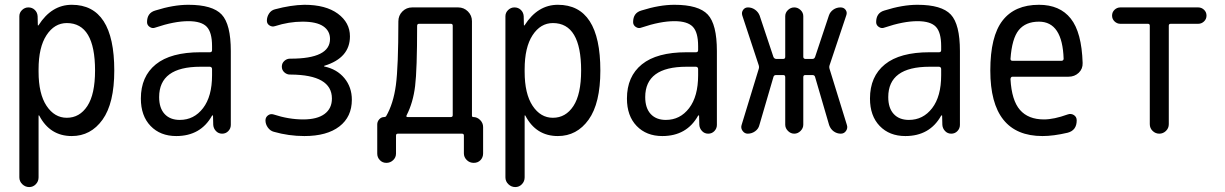

<svg xmlns="http://www.w3.org/2000/svg" viewBox="-20 -550 5040 790"><path d="M138.7 -264.6V-254.9Q138.7 -164.1 171.4 -114.7Q204.1 -65.4 254.9 -65.4Q307.6 -65.4 339.4 -113.8Q371.1 -162.1 371.1 -259.8Q371.1 -455.1 254.9 -455.1Q204.1 -455.1 171.4 -405.3Q138.7 -355.5 138.7 -264.6ZM59.6 179.7V-483.4Q59.6 -498 70.8 -508.8Q82 -519.5 96.7 -519.5Q112.3 -519.5 123 -509.3Q133.8 -499 134.8 -483.4L135.7 -446.3Q135.7 -445.3 136.7 -445.3Q138.7 -445.3 138.7 -446.3Q192.4 -530.3 275.4 -530.3Q450.2 -530.3 450.2 -259.8Q450.2 -125 401.9 -57.6Q353.5 9.8 275.4 9.8Q185.5 9.8 141.6 -74.2Q141.6 -75.2 139.6 -75.2Q138.7 -75.2 138.7 -74.2V179.7Q138.7 196.3 127.4 208Q116.2 219.7 100.1 219.7Q84 219.7 71.8 208Q59.6 196.3 59.6 179.7Z M804.7 -275.4Q634.8 -275.4 634.8 -150.4Q634.8 -105.5 657.2 -81.1Q679.7 -56.6 719.7 -56.6Q778.3 -56.6 815.4 -105Q852.5 -153.3 852.5 -240.2V-265.6Q852.5 -274.4 843.8 -275.4ZM705.1 9.8Q639.6 9.8 599.6 -31.7Q559.6 -73.2 559.6 -144.5Q559.6 -235.4 621.1 -285.2Q682.6 -335 804.7 -335H843.8Q852.5 -335 852.5 -343.8V-360.4Q852.5 -417 830.6 -439.9Q808.6 -462.9 754.9 -462.9Q697.3 -462.9 619.1 -436.5Q607.4 -431.6 596.2 -439Q585 -446.3 585 -459Q585 -497.1 619.1 -506.8Q693.4 -530.3 754.9 -530.3Q854.5 -530.3 892.1 -490.2Q929.7 -450.2 929.7 -339.8V-36.1Q929.7 -21.5 919.4 -10.7Q909.2 0 894 0Q878.9 0 868.7 -10.7Q858.4 -21.5 857.4 -36.1L856.4 -74.2Q856.4 -75.2 855.5 -75.2Q853.5 -75.2 852.5 -74.2Q805.7 9.8 705.1 9.8Z M1227.5 -58.6Q1285.2 -58.6 1315.4 -81.1Q1345.7 -103.5 1345.7 -144.5Q1345.7 -242.2 1175.8 -243.2H1172.9Q1160.2 -243.2 1149.9 -252.4Q1139.6 -261.7 1139.6 -275.9Q1139.6 -290 1149.9 -299.3Q1160.2 -308.6 1172.9 -308.6H1175.8Q1337.9 -308.6 1337.9 -389.6Q1337.9 -422.9 1310.1 -441.9Q1282.2 -460.9 1224.6 -460.9Q1168.9 -460.9 1111.3 -442.4Q1099.6 -438.5 1088.9 -445.3Q1078.1 -452.1 1078.1 -464.8Q1078.1 -480.5 1086.9 -494.1Q1095.7 -507.8 1111.3 -511.7Q1176.8 -529.3 1232.4 -530.3Q1320.3 -530.3 1370.1 -493.7Q1419.9 -457 1419.9 -400.4Q1419.9 -311.5 1314.5 -279.3Q1313.5 -279.3 1313.5 -278.3Q1313.5 -276.4 1314.5 -276.4Q1366.2 -265.6 1397 -228.5Q1427.7 -191.4 1427.7 -139.6Q1427.7 -69.3 1376.5 -29.8Q1325.2 9.8 1232.4 9.8Q1168 9.8 1106.4 -7.8Q1091.8 -11.7 1082 -25.4Q1072.3 -39.1 1072.3 -54.7Q1072.3 -67.4 1082.5 -75.2Q1092.8 -83 1105.5 -79.1Q1168 -58.6 1227.5 -58.6Z M1653.3 -76.2Q1649.4 -68.4 1657.2 -68.4H1835Q1842.8 -68.4 1842.8 -76.2V-444.3Q1842.8 -452.1 1835 -452.1H1704.1Q1696.3 -452.1 1696.3 -443.4Q1696.3 -263.7 1688 -195.8Q1679.7 -127.9 1653.3 -76.2ZM1532.2 82V-38.1Q1532.2 -49.8 1540.5 -59.1Q1548.8 -68.4 1560.5 -68.4Q1565.4 -68.4 1568.4 -71.3Q1598.6 -123 1608.9 -199.7Q1619.1 -276.4 1619.1 -461.9Q1619.1 -486.3 1635.7 -502.9Q1652.3 -519.5 1675.8 -519.5H1865.2Q1888.7 -519.5 1905.3 -502.9Q1921.9 -486.3 1921.9 -462.9V-74.2Q1921.9 -68.4 1927.7 -68.4Q1943.4 -68.4 1955.6 -56.2Q1967.8 -43.9 1967.8 -27.3V81.1Q1967.8 97.7 1957 108.9Q1946.3 120.1 1929.2 120.1Q1912.1 120.1 1900.4 108.4Q1888.7 96.7 1888.7 81.1V7.8Q1888.7 0 1880.9 0H1617.2Q1609.4 0 1609.4 7.8V82Q1609.4 97.7 1597.7 108.9Q1585.9 120.1 1569.8 120.1Q1553.7 120.1 1543 108.9Q1532.2 97.7 1532.2 82Z M2138.7 -264.6V-254.9Q2138.7 -164.1 2171.4 -114.7Q2204.1 -65.4 2254.9 -65.4Q2307.6 -65.4 2339.4 -113.8Q2371.1 -162.1 2371.1 -259.8Q2371.1 -455.1 2254.9 -455.1Q2204.1 -455.1 2171.4 -405.3Q2138.7 -355.5 2138.7 -264.6ZM2059.6 179.7V-483.4Q2059.6 -498 2070.8 -508.8Q2082 -519.5 2096.7 -519.5Q2112.3 -519.5 2123 -509.3Q2133.8 -499 2134.8 -483.4L2135.7 -446.3Q2135.7 -445.3 2136.7 -445.3Q2138.7 -445.3 2138.7 -446.3Q2192.4 -530.3 2275.4 -530.3Q2450.2 -530.3 2450.2 -259.8Q2450.2 -125 2401.9 -57.6Q2353.5 9.8 2275.4 9.8Q2185.5 9.8 2141.6 -74.2Q2141.6 -75.2 2139.6 -75.2Q2138.7 -75.2 2138.7 -74.2V179.7Q2138.7 196.3 2127.4 208Q2116.2 219.7 2100.1 219.7Q2084 219.7 2071.8 208Q2059.6 196.3 2059.6 179.7Z M2804.7 -275.4Q2634.8 -275.4 2634.8 -150.4Q2634.8 -105.5 2657.2 -81.1Q2679.7 -56.6 2719.7 -56.6Q2778.3 -56.6 2815.4 -105Q2852.5 -153.3 2852.5 -240.2V-265.6Q2852.5 -274.4 2843.8 -275.4ZM2705.1 9.8Q2639.6 9.8 2599.6 -31.7Q2559.6 -73.2 2559.6 -144.5Q2559.6 -235.4 2621.1 -285.2Q2682.6 -335 2804.7 -335H2843.8Q2852.5 -335 2852.5 -343.8V-360.4Q2852.5 -417 2830.6 -439.9Q2808.6 -462.9 2754.9 -462.9Q2697.3 -462.9 2619.1 -436.5Q2607.4 -431.6 2596.2 -439Q2585 -446.3 2585 -459Q2585 -497.1 2619.1 -506.8Q2693.4 -530.3 2754.9 -530.3Q2854.5 -530.3 2892.1 -490.2Q2929.7 -450.2 2929.7 -339.8V-36.1Q2929.7 -21.5 2919.4 -10.7Q2909.2 0 2894 0Q2878.9 0 2868.7 -10.7Q2858.4 -21.5 2857.4 -36.1L2856.4 -74.2Q2856.4 -75.2 2855.5 -75.2Q2853.5 -75.2 2852.5 -74.2Q2805.7 9.8 2705.1 9.8Z M3056.6 0Q3043.9 0 3035.6 -11.2Q3027.3 -22.5 3031.2 -35.2L3101.6 -265.6Q3104.5 -273.4 3101.6 -282.2L3034.2 -486.3Q3030.3 -499 3037.6 -509.3Q3044.9 -519.5 3057.6 -519.5Q3073.2 -519.5 3086.4 -510.3Q3099.6 -501 3105.5 -486.3L3162.1 -316.4Q3165 -308.6 3172.9 -307.6H3203.1Q3210.9 -307.6 3210.9 -316.4V-483.4Q3210.9 -498 3222.2 -508.8Q3233.4 -519.5 3248 -519.5Q3262.7 -519.5 3273.9 -508.8Q3285.2 -498 3285.2 -483.4V-316.4Q3285.2 -308.6 3293 -307.6H3323.2Q3331.1 -307.6 3334 -316.4L3390.6 -486.3Q3395.5 -501 3408.7 -510.3Q3421.9 -519.5 3438.5 -519.5Q3452.1 -519.5 3459.5 -509.3Q3466.8 -499 3461.9 -486.3L3393.6 -282.2Q3390.6 -274.4 3393.6 -265.6L3464.8 -35.2Q3468.8 -22.5 3460.9 -11.2Q3453.1 0 3439.5 0Q3423.8 0 3410.6 -9.3Q3397.5 -18.6 3391.6 -35.2L3334 -232.4Q3332 -241.2 3323.2 -241.2H3293Q3285.2 -241.2 3285.2 -232.4V-37.1Q3285.2 -22.5 3273.9 -11.2Q3262.7 0 3248 0Q3233.4 0 3222.2 -11.2Q3210.9 -22.5 3210.9 -37.1V-232.4Q3210.9 -241.2 3203.1 -241.2H3172.9Q3164.1 -241.2 3162.1 -232.4L3104.5 -35.2Q3100.6 -19.5 3086.9 -9.8Q3073.2 0 3056.6 0Z M3804.7 -275.4Q3634.8 -275.4 3634.8 -150.4Q3634.8 -105.5 3657.2 -81.1Q3679.7 -56.6 3719.7 -56.6Q3778.3 -56.6 3815.4 -105Q3852.5 -153.3 3852.5 -240.2V-265.6Q3852.5 -274.4 3843.8 -275.4ZM3705.1 9.8Q3639.6 9.8 3599.6 -31.7Q3559.6 -73.2 3559.6 -144.5Q3559.6 -235.4 3621.1 -285.2Q3682.6 -335 3804.7 -335H3843.8Q3852.5 -335 3852.5 -343.8V-360.4Q3852.5 -417 3830.6 -439.9Q3808.6 -462.9 3754.9 -462.9Q3697.3 -462.9 3619.1 -436.5Q3607.4 -431.6 3596.2 -439Q3585 -446.3 3585 -459Q3585 -497.1 3619.1 -506.8Q3693.4 -530.3 3754.9 -530.3Q3854.5 -530.3 3892.1 -490.2Q3929.7 -450.2 3929.7 -339.8V-36.1Q3929.7 -21.5 3919.4 -10.7Q3909.2 0 3894 0Q3878.9 0 3868.7 -10.7Q3858.4 -21.5 3857.4 -36.1L3856.4 -74.2Q3856.4 -75.2 3855.5 -75.2Q3853.5 -75.2 3852.5 -74.2Q3805.7 9.8 3705.1 9.8Z M4254.9 -460.9Q4200.2 -460.9 4171.9 -426.3Q4143.6 -391.6 4137.7 -307.6Q4137.7 -299.8 4146.5 -299.8H4346.7Q4355.5 -299.8 4356.4 -307.6Q4351.6 -460.9 4254.9 -460.9ZM4269.5 9.8Q4054.7 9.8 4054.7 -259.8Q4054.7 -400.4 4105 -465.3Q4155.3 -530.3 4254.9 -530.3Q4340.8 -530.3 4385.7 -473.6Q4430.7 -417 4434.6 -291Q4435.5 -266.6 4418.5 -250.5Q4401.4 -234.4 4377 -234.4H4146.5Q4138.7 -234.4 4137.7 -224.6Q4142.6 -136.7 4176.8 -97.7Q4210.9 -58.6 4275.4 -58.6Q4316.4 -58.6 4373 -79.1Q4386.7 -84 4398.4 -76.7Q4410.2 -69.3 4410.2 -54.7Q4410.2 -13.7 4373 -3.9Q4314.5 9.8 4269.5 9.8Z M4589.8 -452.1Q4576.2 -452.1 4565.9 -461.9Q4555.7 -471.7 4555.7 -485.8Q4555.7 -500 4565.9 -509.8Q4576.2 -519.5 4589.8 -519.5H4910.2Q4923.8 -519.5 4934.1 -509.8Q4944.3 -500 4944.3 -485.8Q4944.3 -471.7 4934.1 -461.9Q4923.8 -452.1 4910.2 -452.1H4796.9Q4789.1 -452.1 4789.1 -444.3V-39.1Q4789.1 -22.5 4777.3 -11.2Q4765.6 0 4750 0Q4734.4 0 4722.7 -11.2Q4710.9 -22.5 4710.9 -39.1V-444.3Q4710.9 -452.1 4703.1 -452.1Z"/></svg>

Font: Rounded Mgen+ 1m regular
Style: Regular
Weight: 400
Designer: [Source Han Sans]
Ryoko NISHIZUKA  (kana & ideographs); Paul D. Hunt (Latin, Greek & Cyrillic); Wenlong ZHANG  (bopomofo
Version: Version 1.059.20150602